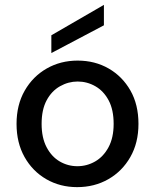

<svg xmlns="http://www.w3.org/2000/svg" viewBox="-20 -757 637 789"><path d="M297 12Q227 12 170.5 -20.5Q114 -53 81 -111.5Q48 -170 48 -248Q48 -326 81.5 -384.5Q115 -443 172 -475.5Q229 -508 299 -508Q370 -508 426.5 -475.5Q483 -443 516 -385Q549 -327 549 -248Q549 -170 515.5 -111.5Q482 -53 425 -20.5Q368 12 297 12ZM298 -74Q337 -74 371 -93.5Q405 -113 426 -152Q447 -191 447 -248Q447 -306 426.5 -344.5Q406 -383 372 -402.5Q338 -422 299 -422Q261 -422 226.5 -402.5Q192 -383 171.5 -344.5Q151 -306 151 -248Q151 -191 171.5 -152Q192 -113 225.5 -93.5Q259 -74 298 -74ZM191 -539V-612L407 -737V-653Z"/></svg>

Font: DM Sans 24pt Medium
Style: Regular
Weight: 500
Designer: Colophon Foundry, Jonny Pinhorn
Foundry: Colophon Foundry
Version: Version 4.004;gftools[0.9.30]